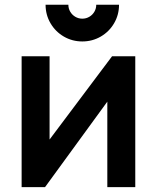

<svg xmlns="http://www.w3.org/2000/svg" viewBox="-20 -772 648 792"><path d="M319.5 -601Q278.1 -601 243.3 -621.2Q208.5 -641.5 188.2 -676.3Q168 -711.1 168 -752.5H262Q262 -736.7 269.8 -723.6Q277.5 -710.5 290.6 -702.8Q303.7 -695 319.5 -695Q335.4 -695 348.5 -702.8Q361.6 -710.5 369.3 -723.6Q377 -736.7 377 -752.5H471Q471 -711.1 450.8 -676.3Q430.5 -641.5 395.7 -621.2Q360.9 -601 319.5 -601ZM538 -540V0H422.7V-352.7L165.7 0H69.2V-540H184.5V-196.5L442.3 -540Z"/></svg>

Font: Hauora
Style: Regular
Weight: 400
Designer: Wayne Shih
Foundry: WCYS
Version: Version 1.001